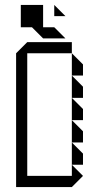

<svg xmlns="http://www.w3.org/2000/svg" viewBox="-20 -755 367 775"><path d="M270 -450V-540L315 -495V-450ZM270 -360V-450L315 -405V-360ZM270 -270V-360L315 -315V-270ZM270 -180V-270L315 -225V-180ZM270 -90V-180L315 -135V-90ZM45 0V-540L90 -585H270V-540H90V-45H270V-90L315 -45L270 0ZM199 -690V-735L244 -690ZM154 -600 109 -645H64V-735H154V-645H199L244 -600Z"/></svg>

Font: Rubik Iso
Style: Regular
Weight: 400
Designer: Hubert and Fischer, NaN
Foundry: Hubert and Fischer, NaN
Version: Version 2.200